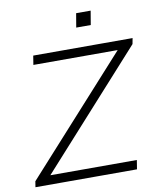

<svg xmlns="http://www.w3.org/2000/svg" viewBox="-95 -966 865 1041"><g transform="rotate(-10 337.0 -445.5)"><path d="M15 0 20 -32 613 -688 616 -655H119L127 -705H674L668 -673L76 -17L73 -50H582L574 0ZM383 -814 396 -891H476L463 -814Z"/></g></svg>

Font: Nunito Sans 7pt SemiExpanded ExtraLight
Style: Italic
Weight: 250
Width: 6
Italic angle: -9°
Designer: Vernon Adams
Foundry: Vernon Adams
Version: Version 3.101;gftools[0.9.27]